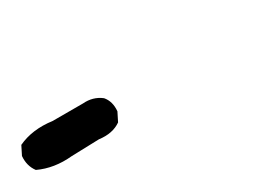

<svg xmlns="http://www.w3.org/2000/svg" viewBox="-15 -62 529 375"><g transform="rotate(-30 249.5 125.5)"><path d="M145.5 163.1 83 165Q42 168.9 8.8 153.3Q-2.9 137.7 -1 116.2L8.8 96.7Q42 81.1 85 86.9H153.3Q176.8 85 194.3 98.6Q206.1 112.3 204.1 133.8L194.3 153.3Q174.8 167 145.5 163.1Z"/></g></svg>

Font: NaikaiFont
Style: Regular
Weight: 400
Version: Version 1.67